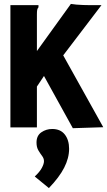

<svg xmlns="http://www.w3.org/2000/svg" viewBox="-20 -649 546 978"><path d="M204 -262 168 -208V0H33V-623H176V-612Q171 -606 169.5 -599Q168 -592 168 -575V-389L341 -629Q352 -627 369.5 -625.5Q387 -624 404 -623.5Q421 -623 428 -623H497L302 -367L506 -1L351 4ZM229 309 157 250Q182 227 193 206.5Q204 186 204 172Q204 158 194.5 145.5Q185 133 175.5 117Q166 101 166 77Q166 42 190.5 25Q215 8 246 8Q288 8 310 36Q332 64 332 109Q332 156 307 205Q282 254 229 309Z"/></svg>

Font: Inconsolata Black
Style: Regular
Weight: 900
Monospace: yes
Designer: Raph Levien, Cyreal, Brenton Simpson
Foundry: Raph Levien, Cyreal, Google
Version: Version 3.001; ttfautohint (v1.8.2.53-6de2)